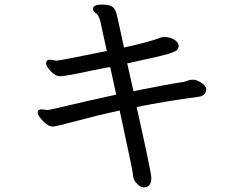

<svg xmlns="http://www.w3.org/2000/svg" viewBox="-20 -746 1040 836"><path d="M605 70Q595 70 583 60Q559 40 559 13Q559 3 501 -265Q408 -245 316 -220Q224 -195 210 -195Q195 -195 180.5 -207Q166 -219 155 -233Q144 -247 144 -257Q144 -270 162 -270L187 -267Q195 -267 274 -286Q353 -305 486 -334L460 -454Q454 -454 390 -441Q265 -414 242 -414Q227 -414 213 -425Q199 -436 190 -449Q181 -462 181 -470Q181 -486 198 -486L225 -482Q241 -482 445 -524L416 -657Q409 -682 394 -691Q385 -697 385 -707Q385 -726 424 -726Q456 -726 469.5 -716.5Q483 -707 489 -680Q495 -653 504.5 -610.5Q514 -568 520 -539Q626 -562 685 -584L693 -585Q722 -585 739.5 -573Q757 -561 758 -547Q758 -536 750.5 -528.5Q743 -521 713 -511.5Q683 -502 534 -470L561 -349Q715 -380 783 -390Q790 -392 799 -395.5Q808 -399 822 -399Q835 -399 854.5 -387Q874 -375 878 -361Q878 -335 856 -327L841 -324Q709 -307 575 -280Q639 7 639 29Q639 70 605 70Z"/></svg>

Font: LXGW WenKai Medium
Style: Regular
Weight: 500
Designer: LXGW / Fontworks Inc.
Foundry: LXGW / Fontworks Inc.
Version: Version 1.501; October 10, 2024